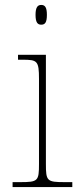

<svg xmlns="http://www.w3.org/2000/svg" viewBox="-20 -758 320 778"><path d="M147 -658C162 -658 170 -666 170 -698C170 -729 162 -738 147 -738C133 -738 124 -729 124 -698C124 -666 133 -658 147 -658ZM31 0H273V-20H243C170 -20 166 -24 166 -94V-536H53V-516H71C131 -516 138 -512 138 -438V-94C138 -24 134 -20 61 -20H31Z"/></svg>

Font: Noto Serif Georgian Thin
Style: Regular
Weight: 100
Designer: Monotype Design Team, Akaki Razmadze
Foundry: Google LLC
Version: Version 2.003